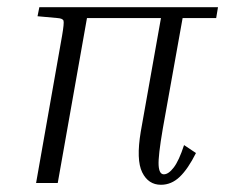

<svg xmlns="http://www.w3.org/2000/svg" viewBox="-20 -507 628 532"><path d="M84 -462 89 -487H584L579 -457H486L431 -150Q418 -74 419.5 -49Q421 -24 434 -24Q447 -24 461.5 -43Q476 -62 490 -105L523 -83Q501 -39 478 -17Q455 5 426 5Q391 5 374 -29.5Q357 -64 370 -142L426 -457H221L140 0H80L152 -408Q158 -443 156 -449.5Q154 -456 139 -457Z"/></svg>

Font: Inria Serif Light
Style: Italic
Weight: 300
Italic angle: -10°
Designer: Black Foundry Team
Foundry: Black Foundry
Version: Version 1.000; ttfautohint (v1.8.3)